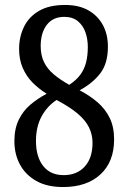

<svg xmlns="http://www.w3.org/2000/svg" viewBox="-20 -744 517 774"><path d="M234 10Q169 10 125.5 -15Q82 -40 60 -81.5Q38 -123 38 -175Q38 -225 55.5 -261Q73 -297 102.5 -322Q132 -347 168 -366Q135 -387 110.5 -412Q86 -437 71.5 -470.5Q57 -504 57 -547Q57 -595 76.5 -635.5Q96 -676 137 -700Q178 -724 242 -724Q298 -724 336 -702.5Q374 -681 394.5 -643.5Q415 -606 415 -556Q415 -488 384 -448Q353 -408 301 -380Q343 -358 374 -331Q405 -304 422.5 -268Q440 -232 440 -182Q440 -92 385 -41Q330 10 234 10ZM237 -38Q290 -38 321.5 -72.5Q353 -107 353 -168Q353 -202 338.5 -231Q324 -260 292.5 -286.5Q261 -313 208 -341Q169 -315 147 -273.5Q125 -232 125 -176Q125 -112 154 -75Q183 -38 237 -38ZM259 -402Q288 -421 304 -443Q320 -465 327 -492.5Q334 -520 334 -555Q334 -586 324.5 -613.5Q315 -641 294 -658.5Q273 -676 239 -676Q193 -676 168.5 -643.5Q144 -611 144 -559Q144 -521 157.5 -493.5Q171 -466 196.5 -444.5Q222 -423 259 -402Z"/></svg>

Font: Noto Serif Khmer Condensed
Style: Regular
Weight: 400
Width: 3
Designer: Danh Hong and the Monotype Design Team
Foundry: Monotype Imaging Inc.
Version: Version 2.004